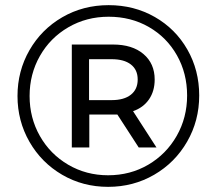

<svg xmlns="http://www.w3.org/2000/svg" viewBox="-20 -723 842 746"><path d="M754 -352Q754 -254 707 -172.5Q660 -91 579 -44Q498 3 400 3Q302 3 221.5 -44Q141 -91 94.5 -172Q48 -253 48 -350Q48 -447 94.5 -528Q141 -609 222 -656Q303 -703 402 -703Q501 -703 581.5 -657Q662 -611 708 -530.5Q754 -450 754 -352ZM707 -352Q707 -438 667.5 -508Q628 -578 558.5 -618Q489 -658 402 -658Q316 -658 245.5 -617Q175 -576 135 -505.5Q95 -435 95 -350Q95 -265 135 -194.5Q175 -124 245 -83Q315 -42 400 -42Q486 -42 556 -83Q626 -124 666.5 -195Q707 -266 707 -352ZM497 -291 588 -150H519L436 -278H419H327V-150H259V-550H419Q494 -550 537.5 -513Q581 -476 581 -414Q581 -369 559 -337Q537 -305 497 -291ZM515 -414Q515 -452 488.5 -472.5Q462 -493 414 -493H326V-334H414Q462 -334 488.5 -355Q515 -376 515 -414Z"/></svg>

Font: APTA Sans Medium
Style: Bold
Weight: 500
Version: Version 7.200